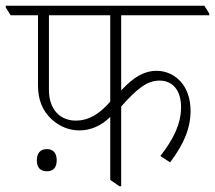

<svg xmlns="http://www.w3.org/2000/svg" viewBox="-46 -642 747 667"><path d="M230 -189C269 -189 306 -205 337 -236V-17L369 5H375V-272C430 -334 465 -362 508 -362C555 -362 583 -327 583 -270C583 -213 558 -160 511 -100L545 -78C594 -143 616 -198 616 -257C616 -298 604 -333 583 -357C562 -381 532 -396 498 -396C456 -396 420 -376 375 -328V-589H681V-595L664 -622H-26V-616L-9 -589H86V-346C86 -297 100 -258 135 -226C160 -204 192 -189 230 -189ZM124 -330V-589H337V-289C298 -244 260 -223 218 -223C162 -223 124 -262 124 -330ZM117 -47C139 -47 151 -60 151 -85C151 -110 139 -124 117 -124C94 -124 82 -110 82 -85C82 -60 94 -47 117 -47Z"/></svg>

Font: Noto Serif Devanagari SemiCondensed ExtraLight
Style: Regular
Weight: 200
Width: 4
Designer: Universal Thirst, Indian Type Foundry and the Monotype Design Team
Foundry: Monotype Imaging Inc.
Version: Version 2.004